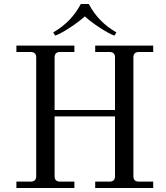

<svg xmlns="http://www.w3.org/2000/svg" viewBox="-20 -940 828 960"><path d="M246 -778Q337 -830 384 -920H424Q471 -830 562 -778L552 -762Q526 -771 480.5 -800.5Q435 -830 404 -858Q373 -830 327.5 -800.5Q282 -771 256 -762ZM62 0V-32H134Q161 -32 161 -59V-653Q161 -680 134 -680H62V-712H352V-680H280Q253 -680 253 -653V-390H555V-653Q555 -680 528 -680H456V-712H746V-680H674Q647 -680 647 -653V-59Q647 -32 674 -32H746V0H456V-32H528Q555 -32 555 -59V-358H253V-59Q253 -32 280 -32H352V0Z"/></svg>

Font: Old Standard TT
Style: Regular
Weight: 400
Designer: Alexey Kryukov <alexios@thessalonica.org.ru>
Version: Version 2.2